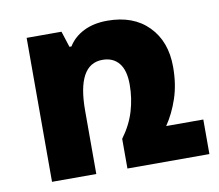

<svg xmlns="http://www.w3.org/2000/svg" viewBox="-63 -588 755 662"><g transform="rotate(-10 314.5 -257.0)"><path d="M489 -121H619V0H332V-104Q363 -146 376.5 -191Q390 -236 390 -284Q390 -334 369.5 -359Q349 -384 312 -384Q223 -384 223 -222V0H68V-504H190L208 -448H215Q234 -479 269 -496.5Q304 -514 352 -514Q443 -514 495.5 -460.5Q548 -407 548 -318Q548 -257 531.5 -208Q515 -159 489 -121Z"/></g></svg>

Font: Noto Sans Armenian SemiCondensed ExtraBold
Style: Regular
Weight: 800
Width: 4
Designer: Monotype Design Team
Foundry: Monotype Imaging Inc.
Version: Version 2.008; ttfautohint (v1.8.4.7-5d5b)